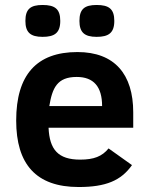

<svg xmlns="http://www.w3.org/2000/svg" viewBox="-20 -736 598 771"><path d="M291 -527C127 -527 45 -435.3 45 -252C45 -77.5 124 15 296 15C405 15 466.2 -10.8 510 -73L416 -140C390.1 -107.9 356.7 -95 302 -95C213.1 -95 178.9 -135.6 175 -223H515V-285C515 -437.4 440.6 -527 291 -527ZM390 -310H178C190 -382.1 208.9 -427 288 -427C356 -427 390 -388 390 -310ZM368 -716C319.2 -716 299 -699.4 299 -652C299 -606.2 318.9 -588 368 -588C416 -588 439 -603.8 439 -652C439 -700.3 417.2 -716 368 -716ZM151 -716C102.2 -716 82 -699.4 82 -652C82 -606.2 101.9 -588 151 -588C199 -588 222 -603.8 222 -652C222 -700.3 200.2 -716 151 -716Z"/></svg>

Font: Fog Sans
Style: Bold
Weight: 700
Foundry: Intel Corporation
Version: Version 1.00